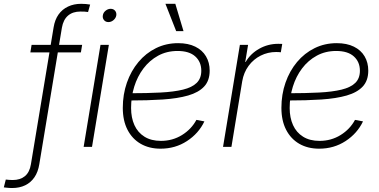

<svg xmlns="http://www.w3.org/2000/svg" viewBox="-116 -762 1968 996"><path d="M310.1 -529.3 303.7 -490.2H41.5L47.9 -529.3ZM-53.2 213.4Q-61.5 213.4 -68.1 212.9Q-74.7 212.4 -81.3 211.7Q-87.9 210.9 -96.2 210L-85.9 169.4Q-76.7 170.4 -68.6 171.1Q-60.5 171.9 -50.3 171.9Q-11.2 171.9 13.2 151.9Q37.6 131.8 44.4 89.8L162.1 -620.1Q168.5 -659.7 187.7 -686.8Q207 -713.9 237.1 -728Q267.1 -742.2 304.7 -742.2Q317.4 -742.2 328.9 -741.2Q340.3 -740.2 351.6 -738.3L340.8 -699.7Q332 -701.2 322.3 -701.7Q312.5 -702.1 300.8 -702.1Q261.7 -702.1 237.1 -681.2Q212.4 -660.2 205.1 -618.2L87.9 89.8Q81.5 129.9 62.7 157.5Q43.9 185.1 14.6 199.2Q-14.6 213.4 -53.2 213.4Z M317.9 0 405.3 -529.3H448.7L361.3 0ZM446.3 -647.5Q432.1 -647.5 423.6 -657.7Q415 -668 417.5 -682.1Q419.4 -696.3 431.6 -706.3Q443.8 -716.3 458 -716.3Q472.7 -716.3 481 -706.3Q489.3 -696.3 487.3 -682.1Q484.9 -668 472.9 -657.7Q460.9 -647.5 446.3 -647.5Z M716.8 9.3Q657.7 9.3 613.8 -16.1Q569.8 -41.5 545.4 -88.9Q521 -136.2 521 -202.6Q521 -272 542.2 -333Q563.5 -394 602.1 -440.2Q640.6 -486.3 693.1 -512.2Q745.6 -538.1 808.1 -538.1Q860.4 -538.1 897 -520Q933.6 -502 952.6 -469.7Q971.7 -437.5 971.7 -395.5Q971.7 -343.8 942.9 -313Q914.1 -282.2 859.9 -266.6Q805.7 -251 728 -245.8Q650.4 -240.7 552.7 -240.7L556.6 -278.3Q647.5 -278.3 716.8 -282Q786.1 -285.6 833.3 -297.1Q880.4 -308.6 904.3 -332Q928.2 -355.5 928.2 -395Q928.2 -440.9 897 -469.2Q865.7 -497.6 805.2 -497.6Q749 -497.6 704.3 -473.1Q659.7 -448.7 628.2 -407Q596.7 -365.2 580.3 -312.3Q564 -259.3 564 -201.7Q564 -151.4 581.3 -113Q598.6 -74.7 633.3 -53Q668 -31.2 718.8 -31.2Q779.3 -31.2 828.1 -61.5Q877 -91.8 902.8 -140.1L944.3 -132.3Q914.6 -69.8 854 -30.3Q793.5 9.3 716.8 9.3ZM797.9 -600.6 742.2 -742.2H793.5L835.9 -600.6Z M1041 0 1128.4 -529.3H1170.9L1156.2 -440.4H1158.2Q1183.1 -483.4 1228.5 -509Q1273.9 -534.7 1327.6 -534.7Q1334 -534.7 1338.6 -534.4Q1343.3 -534.2 1348.1 -534.2L1340.8 -490.7Q1337.4 -491.2 1331.3 -491.7Q1325.2 -492.2 1316.4 -492.2Q1273.4 -492.2 1236.1 -473.4Q1198.7 -454.6 1173.6 -420.4Q1148.4 -386.2 1140.6 -340.8L1084.5 0Z M1539.6 9.3Q1480.5 9.3 1436.5 -16.1Q1392.6 -41.5 1368.2 -88.9Q1343.8 -136.2 1343.8 -202.6Q1343.8 -272 1365 -333Q1386.2 -394 1424.8 -440.2Q1463.4 -486.3 1515.9 -512.2Q1568.4 -538.1 1630.9 -538.1Q1683.1 -538.1 1719.7 -520Q1756.3 -502 1775.4 -469.7Q1794.4 -437.5 1794.4 -395.5Q1794.4 -343.8 1765.6 -313Q1736.8 -282.2 1682.6 -266.6Q1628.4 -251 1550.8 -245.8Q1473.1 -240.7 1375.5 -240.7L1379.4 -278.3Q1470.2 -278.3 1539.6 -282Q1608.9 -285.6 1656 -297.1Q1703.1 -308.6 1727.1 -332Q1751 -355.5 1751 -395Q1751 -440.9 1719.7 -469.2Q1688.5 -497.6 1627.9 -497.6Q1571.8 -497.6 1527.1 -473.1Q1482.4 -448.7 1450.9 -407Q1419.4 -365.2 1403.1 -312.3Q1386.7 -259.3 1386.7 -201.7Q1386.7 -151.4 1404.1 -113Q1421.4 -74.7 1456.1 -53Q1490.7 -31.2 1541.5 -31.2Q1602.1 -31.2 1650.9 -61.5Q1699.7 -91.8 1725.6 -140.1L1767.1 -132.3Q1737.3 -69.8 1676.8 -30.3Q1616.2 9.3 1539.6 9.3Z"/></svg>

Font: Inter 24pt ExtraLight
Style: Italic
Weight: 250
Italic angle: -9.3988°
Version: Version 4.001;git-66647c0bb